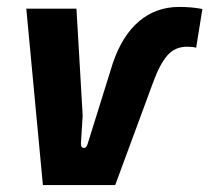

<svg xmlns="http://www.w3.org/2000/svg" viewBox="-20 -535 605 555"><path d="M104 0 56 -510H201L219 -201L214 -122Q213 -109 221 -107.5Q229 -106 233 -118L306 -352Q333 -432 382 -473.5Q431 -515 498 -515Q534 -515 565 -509L547 -397Q537 -400 521 -400Q486 -400 464 -375Q442 -350 423 -298L313 0Z"/></svg>

Font: Finlandica
Style: Bold Italic
Weight: 700
Italic angle: -8°
Designer: Niklas Ekholm, Juho Hiilivirta, Jaakko Suomalainen
Foundry: Helsinki Type Studio
Version: Version 1.064; ttfautohint (v1.8.4.7-5d5b)